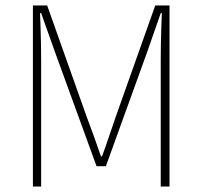

<svg xmlns="http://www.w3.org/2000/svg" viewBox="-20 -680 738 700"><path d="M100 0V-660H152L294 -260Q308 -223 321.5 -185.5Q335 -148 348 -110H352Q366 -148 378.5 -185.5Q391 -223 404 -260L546 -660H598V0H566V-460Q566 -486 566.5 -515.5Q567 -545 568 -575Q569 -605 570 -632H566L515 -486L366 -74H332L182 -486L130 -632H126Q127 -605 128 -575Q129 -545 129.5 -515.5Q130 -486 130 -460V0Z"/></svg>

Font: Source Sans Variable
Style: Regular
Weight: 200
Designer: Paul D. Hunt
Foundry: Adobe Systems Incorporated
Version: Version 3.006;hotconv 1.0.111;makeotfexe 2.5.65597